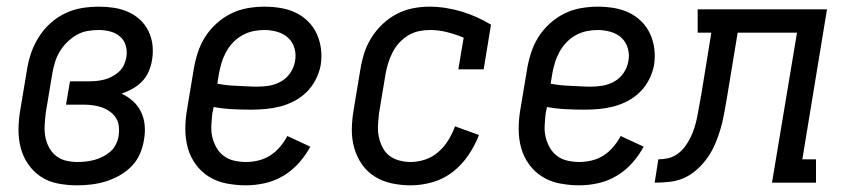

<svg xmlns="http://www.w3.org/2000/svg" viewBox="-20 -548 2540 576"><path d="M211 8Q182 8 153.5 2.5Q125 -3 102.5 -18Q80 -33 64.5 -55.5Q49 -78 42 -105Q35 -132 35.5 -161Q36 -190 41 -219L61 -339Q65 -365 73.5 -389.5Q82 -414 96.5 -437Q111 -460 131.5 -478.5Q152 -497 176.5 -508.5Q201 -520 226.5 -524Q252 -528 277 -528Q300 -528 322.5 -524.5Q345 -521 365 -512Q385 -503 400.5 -488.5Q416 -474 425.5 -454.5Q435 -435 437.5 -412.5Q440 -390 436 -367Q433 -350 426 -333.5Q419 -317 406.5 -304Q394 -291 378 -282Q362 -273 345 -267Q364 -258 379 -244.5Q394 -231 403 -212.5Q412 -194 414 -172.5Q416 -151 412 -129Q409 -108 400 -87Q391 -66 375 -49.5Q359 -33 338.5 -21.5Q318 -10 296.5 -3.5Q275 3 253.5 5.5Q232 8 211 8ZM213 -62Q226 -62 238.5 -63.5Q251 -65 264 -68.5Q277 -72 289.5 -78.5Q302 -85 312 -94Q322 -103 328 -115.5Q334 -128 336 -141Q338 -155 336.5 -169Q335 -183 328 -194Q321 -205 310 -213Q299 -221 286.5 -225.5Q274 -230 260 -232Q246 -234 232 -234H178L190 -304H244Q256 -304 268 -305Q280 -306 292 -309Q304 -312 315.5 -318Q327 -324 336.5 -332.5Q346 -341 351.5 -352.5Q357 -364 359 -376Q362 -394 357.5 -410.5Q353 -427 340.5 -438Q328 -449 311 -453.5Q294 -458 276 -458Q260 -458 242.5 -455Q225 -452 209.5 -443Q194 -434 181 -421Q168 -408 159 -393Q150 -378 145 -361.5Q140 -345 137 -328L117 -208Q115 -190 114 -172Q113 -154 116 -137.5Q119 -121 127 -106Q135 -91 148 -80.5Q161 -70 178 -66Q195 -62 213 -62Z M718 8Q689 8 660 2.5Q631 -3 607.5 -17.5Q584 -32 567.5 -54.5Q551 -77 543.5 -104Q536 -131 536 -160.5Q536 -190 541 -219L561 -339Q565 -364 573 -389Q581 -414 595 -436.5Q609 -459 629.5 -477.5Q650 -496 673.5 -507.5Q697 -519 722.5 -523.5Q748 -528 773 -528Q798 -528 822 -524Q846 -520 867 -510Q888 -500 904.5 -483.5Q921 -467 930.5 -446Q940 -425 943 -401Q946 -377 942 -352Q938 -331 927.5 -310Q917 -289 900.5 -272.5Q884 -256 863 -245Q842 -234 820.5 -228.5Q799 -223 777 -221Q755 -219 734 -219Q705 -219 676.5 -220.5Q648 -222 621 -227L617 -208Q615 -190 614 -171.5Q613 -153 617 -136.5Q621 -120 629.5 -105Q638 -90 651.5 -80Q665 -70 682.5 -66Q700 -62 718 -62Q736 -62 755 -66.5Q774 -71 790.5 -81.5Q807 -92 820 -107.5Q833 -123 842 -140L911 -108Q897 -82 876.5 -59Q856 -36 830 -20.5Q804 -5 775 1.5Q746 8 718 8ZM751 -288Q770 -288 788 -291Q806 -294 823 -303.5Q840 -313 851 -329.5Q862 -346 865 -364Q869 -384 863.5 -403Q858 -422 844.5 -434.5Q831 -447 812 -452.5Q793 -458 773 -458Q756 -458 739.5 -454.5Q723 -451 707.5 -442.5Q692 -434 679.5 -421Q667 -408 658.5 -392.5Q650 -377 645 -360.5Q640 -344 637 -328L632 -297Q647 -294 661.5 -292.5Q676 -291 691 -290.5Q706 -290 721 -289Q736 -288 751 -288Z M1212 8Q1183 8 1155 2Q1127 -4 1104 -18.5Q1081 -33 1065.5 -55.5Q1050 -78 1042.5 -105Q1035 -132 1035.5 -161Q1036 -190 1041 -219L1061 -339Q1065 -364 1072.5 -388Q1080 -412 1094 -434.5Q1108 -457 1127.5 -475.5Q1147 -494 1170 -506Q1193 -518 1218 -523Q1243 -528 1268 -528Q1293 -528 1318 -524Q1343 -520 1366 -513Q1389 -506 1411 -496Q1433 -486 1453 -474L1431 -340H1355L1371 -435Q1347 -445 1321.5 -451.5Q1296 -458 1270 -458Q1253 -458 1236.5 -454.5Q1220 -451 1205 -442Q1190 -433 1178 -420Q1166 -407 1158 -391.5Q1150 -376 1145 -360Q1140 -344 1137 -328L1117 -208Q1115 -190 1114 -172Q1113 -154 1116.5 -137.5Q1120 -121 1127.5 -106Q1135 -91 1148 -81Q1161 -71 1178 -66.5Q1195 -62 1212 -62Q1234 -62 1256 -69.5Q1278 -77 1295.5 -92.5Q1313 -108 1325 -127.5Q1337 -147 1345 -169L1417 -143Q1405 -112 1385.5 -83Q1366 -54 1338.5 -32.5Q1311 -11 1278 -1.5Q1245 8 1212 8Z M1718 8Q1689 8 1660 2.5Q1631 -3 1607.5 -17.5Q1584 -32 1567.5 -54.5Q1551 -77 1543.5 -104Q1536 -131 1536 -160.5Q1536 -190 1541 -219L1561 -339Q1565 -364 1573 -389Q1581 -414 1595 -436.5Q1609 -459 1629.5 -477.5Q1650 -496 1673.5 -507.5Q1697 -519 1722.5 -523.5Q1748 -528 1773 -528Q1798 -528 1822 -524Q1846 -520 1867 -510Q1888 -500 1904.5 -483.5Q1921 -467 1930.5 -446Q1940 -425 1943 -401Q1946 -377 1942 -352Q1938 -331 1927.5 -310Q1917 -289 1900.5 -272.5Q1884 -256 1863 -245Q1842 -234 1820.5 -228.5Q1799 -223 1777 -221Q1755 -219 1734 -219Q1705 -219 1676.5 -220.5Q1648 -222 1621 -227L1617 -208Q1615 -190 1614 -171.5Q1613 -153 1617 -136.5Q1621 -120 1629.5 -105Q1638 -90 1651.5 -80Q1665 -70 1682.5 -66Q1700 -62 1718 -62Q1736 -62 1755 -66.5Q1774 -71 1790.5 -81.5Q1807 -92 1820 -107.5Q1833 -123 1842 -140L1911 -108Q1897 -82 1876.5 -59Q1856 -36 1830 -20.5Q1804 -5 1775 1.5Q1746 8 1718 8ZM1751 -288Q1770 -288 1788 -291Q1806 -294 1823 -303.5Q1840 -313 1851 -329.5Q1862 -346 1865 -364Q1869 -384 1863.5 -403Q1858 -422 1844.5 -434.5Q1831 -447 1812 -452.5Q1793 -458 1773 -458Q1756 -458 1739.5 -454.5Q1723 -451 1707.5 -442.5Q1692 -434 1679.5 -421Q1667 -408 1658.5 -392.5Q1650 -377 1645 -360.5Q1640 -344 1637 -328L1632 -297Q1647 -294 1661.5 -292.5Q1676 -291 1691 -290.5Q1706 -290 1721 -289Q1736 -288 1751 -288Z M1944 0 1955 -70Q1970 -70 1985 -73.5Q2000 -77 2013 -86.5Q2026 -96 2035.5 -109Q2045 -122 2052 -136.5Q2059 -151 2063.5 -165.5Q2068 -180 2071 -194.5Q2074 -209 2076.5 -224Q2079 -239 2082 -254Q2082 -255 2082 -256.5Q2082 -258 2083 -259L2114 -450H2073V-520H2461L2387 -70H2428V0H2296L2371 -450H2193L2160 -250Q2156 -228 2152 -205.5Q2148 -183 2141.5 -161Q2135 -139 2126 -117.5Q2117 -96 2103.5 -76.5Q2090 -57 2072 -40.5Q2054 -24 2033 -14.5Q2012 -5 1989 -2.5Q1966 0 1944 0Z"/></svg>

Font: Iosevka Gothic
Style: Italic
Weight: 400
Italic angle: -9°
Monospace: yes
Designer: Belleve Invis
Foundry: Belleve Invis
Version: Version 15.5.1; ttfautohint (v1.8.4)